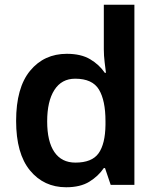

<svg xmlns="http://www.w3.org/2000/svg" viewBox="-20 -780 667 810"><path d="M259 10Q165 10 106.5 -61Q48 -132 48 -270Q48 -410 107 -481.5Q166 -553 262 -553Q322 -553 360.5 -530Q399 -507 422 -473H427Q425 -488 421.5 -517Q418 -546 418 -572V-760H547V0H447L423 -71H418Q395 -37 357 -13.5Q319 10 259 10ZM298 -94Q368 -94 396 -133.5Q424 -173 425 -253V-269Q425 -356 397.5 -402Q370 -448 297 -448Q240 -448 209.5 -400.5Q179 -353 179 -268Q179 -183 209.5 -138.5Q240 -94 298 -94Z"/></svg>

Font: Noto Sans Kawi SemiBold
Style: Regular
Weight: 600
Designer: Fadhl Haqq
Version: Version 1.000